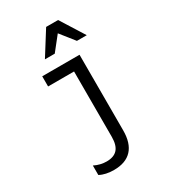

<svg xmlns="http://www.w3.org/2000/svg" viewBox="-240 -911 1080 1230"><g transform="rotate(-30 300.0 -295.5)"><path d="M406 19V-540H130V-464.8H322V19Q322 80.2 295.9 109.7Q269.8 139.2 215.6 139.2Q192.8 139.2 170.2 133.8Q147.6 128.4 125 117.2V187.2Q146.2 198.8 172.7 204.4Q199.2 210 229 210Q316.4 210 361.2 161.8Q406 113.6 406 19ZM199.2 -625.4H272L354 -728.6L436 -625.4H508.8L398.2 -801.4H309.8Z"/></g></svg>

Font: CommitMonoV143 ExtLt
Style: Regular
Weight: 200
Monospace: yes
Designer: Eigil Nikolajsen
Foundry: Eigil Nikolajsen
Version: Version 1.143